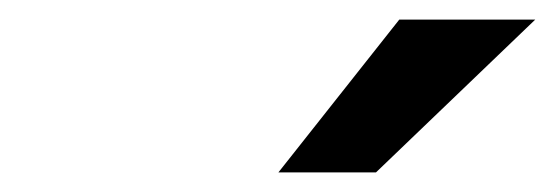

<svg xmlns="http://www.w3.org/2000/svg" viewBox="-20 -752 566 196"><path d="M264.2 -576 387.6 -732H526.4L363.8 -576Z"/></svg>

Font: Overpass
Style: Italic
Weight: 400
Italic angle: -10°
Designer: Delve Withrington, Dave Bailey, Thomas Jockin
Foundry: Delve Fonts LLC
Version: Version 4.000